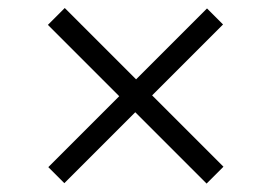

<svg xmlns="http://www.w3.org/2000/svg" viewBox="-20 -556 660 467"><path d="M137.5 -536.5 523.5 -150.5 482.5 -109.5 96.5 -495.5ZM97.5 -149.5 483.5 -535.5 522.5 -496.5 136.5 -110.5Z"/></svg>

Font: Monaspace Argon Var ExtraLight
Style: Regular
Weight: 200
Designer: Riley Cran and the Lettermatic Team
Version: Version 1.200 (Monaspace Argon Var)